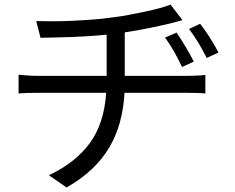

<svg xmlns="http://www.w3.org/2000/svg" viewBox="-20 -775 1040 848"><path d="M808 -440Q824 -440 847.5 -441Q871 -442 887 -444V-362Q870 -364 849 -364.5Q828 -365 809 -365H530Q526 -295 509.5 -235Q493 -175 462.5 -123.5Q432 -72 385.5 -28Q339 16 274 53L196 -1Q314 -57 377 -143.5Q440 -230 449 -365H151Q127 -365 103.5 -364.5Q80 -364 62 -362V-445Q79 -443 103 -441.5Q127 -440 150 -440H451V-622Q413 -618 373.5 -615.5Q334 -613 296 -611.5Q258 -610 223 -609.5Q188 -609 159 -608L140 -682Q168 -681 208.5 -681Q249 -681 295 -683Q341 -685 388 -688.5Q435 -692 476 -698Q510 -702 547.5 -709Q585 -716 620 -723.5Q655 -731 685 -739Q715 -747 733 -755L786 -686L730 -671Q692 -662 638.5 -651Q585 -640 531 -632V-440ZM784 -479Q767 -515 749.5 -546Q732 -577 709 -609L760 -631Q777 -606 798 -571Q819 -536 836 -503ZM864 -670Q883 -646 905.5 -611Q928 -576 945 -543L893 -519Q875 -555 856.5 -585.5Q838 -616 815 -647Z"/></svg>

Font: SpoqaHanSansJP-Regular
Style: Regular
Weight: 400
Designer: [Source Han Sans]
Ryoko NISHIZUKA  (kana & ideographs); Paul D. Hunt (Latin, Greek & Cyrillic); Wenlong ZHANG  (bopomofo
Foundry: Spoqa (http://bi.spoqa.com)
Version: Version 1.002.20150607